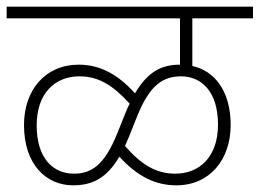

<svg xmlns="http://www.w3.org/2000/svg" viewBox="-20 -642 779 576"><path d="M0 -587H520V-448C468 -448 425 -430 385 -362C331 -422 277 -448 216 -448C116 -448 52 -372 52 -267C52 -147 120 -86 199 -86C254 -86 299 -105 338 -172C393 -112 447 -86 509 -86C609 -86 672 -163 672 -267C672 -371 622 -430 557 -444V-587H739V-622H0ZM367 -232 393 -297C429 -385 468 -413 523 -413C584 -413 634 -368 634 -268C634 -171 578 -121 506 -121C448 -121 404 -148 355 -204C359 -213 363 -222 367 -232ZM90 -266C90 -363 146 -413 218 -413C276 -413 319 -386 369 -331C364 -322 360 -312 356 -302L331 -240C294 -149 256 -121 202 -121C140 -121 90 -166 90 -266Z"/></svg>

Font: Noto Sans ExtraLight
Style: Italic
Weight: 200
Italic angle: -12°
Designer: Monotype Design Team
Foundry: Monotype Imaging Inc.
Version: Version 2.013